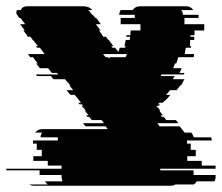

<svg xmlns="http://www.w3.org/2000/svg" viewBox="-20 -591 706 611"><path d="M666 -54H490V-49H596V-34H666V-27Q666 -19 662 -14H606Q602 -7 597 -4H538Q533 0 524 0H88Q79 0 74 -4H132Q127 -7 123 -14H179Q176 -20 176 -27V-34H106V-49H0V-54H176V-64H132V-79H86V-94H113V-114H97V-134H85V-144H164V-154H109Q109 -162 114 -169H92Q100 -180 114 -180H323L316 -189H252L244 -199H311L303 -209H272L264 -219H258L254 -224H262L250 -239H253L245 -249H244L240 -254H244L241 -259H233L229 -264H238L218 -289H204L192 -304H213L201 -319H204L196 -329H195L187 -339H150L142 -349H98L94 -354H165L161 -359H145L133 -374H107L95 -389H100L85 -409H76L69 -419H122L107 -439H98L94 -444H101L85 -464H84L77 -474H69L65 -479H66L54 -494H59L44 -514H60L45 -534H41L39 -537Q38 -539 37 -540.5Q36 -542 35 -544H34Q32 -548 32 -551Q32 -555 34 -559H46Q51 -571 66 -571H243Q255 -571 262.5 -567.5Q270 -564 274 -559H261Q266 -554 267 -552L273 -544H275L283 -534H286L301 -514H285L300 -494H295L306 -479H305L309 -474H317L325 -464H326L341 -444H334L338 -439H346L357 -426Q358 -429 359 -432Q360 -435 361 -439H378L380 -444H376Q377 -449 378 -454Q379 -459 380 -464H393L394 -474H382V-479H395Q395 -483 395 -486.5Q395 -490 396 -494H427V-514H364V-534H409V-544H359Q361 -555 364 -559H402Q411 -571 425 -571H574Q586 -571 595 -559H557Q562 -552 562 -544H612V-534H567V-514H630V-494H599V-479H586V-474H598V-464H585V-463Q585 -459 585 -454Q585 -449 584 -444H588V-439H571L568 -419H598Q597 -417 597 -414Q597 -411 596 -409H547Q546 -404 544.5 -399Q543 -394 541 -389H537L531 -374H558Q557 -370 555 -366.5Q553 -363 551 -359H567Q567 -358 565 -354H494L492 -349H536L530 -339H567L561 -329H562L556 -319H553Q551 -315 548 -311.5Q545 -308 542 -304H521Q518 -300 515 -296.5Q512 -293 508 -289H523Q522 -288 520.5 -287Q519 -286 518 -284Q508 -272 497 -264H488L482 -259H490L484 -254H479L478 -253L481 -249H483L490 -239H487L498 -224H491L495 -219H501L509 -209H540L547 -199H481L488 -189H552L562 -176Q566 -172 567 -169H589Q594 -162 597 -154H652Q654 -148 654 -144H575V-134H587V-114H603V-94H576V-79H622V-64H666ZM308 -419 316 -409H324L327 -405L330 -409H379Q381 -411 382 -414Q383 -417 384 -419Z"/></svg>

Font: Rubik Glitch
Style: Regular
Weight: 400
Designer: Hubert and Fischer, NaN
Foundry: Hubert and Fischer, NaN
Version: Version 2.200